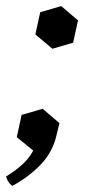

<svg xmlns="http://www.w3.org/2000/svg" viewBox="-20 -483 310 630"><path d="M120 -126 175 -79 166 -42Q154 15 113.5 57Q73 99 20 127Q4 114 0 96Q31 77 53.5 56.5Q76 36 89 11L35 -33L51 -106ZM181 -463 236 -416 220 -343 152 -323 96 -370 112 -443Z"/></svg>

Font: Poltawski Nowy Medium
Style: Italic
Weight: 500
Italic angle: -12°
Version: Version 1.001;gftools[0.9.25]